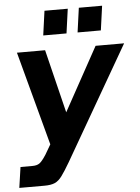

<svg xmlns="http://www.w3.org/2000/svg" viewBox="-73 -752 743 1019"><g transform="rotate(-5 298.5 -242.5)"><path d="M-12 220 4 110H68Q91 110 105 100.5Q119 91 141 57L172 4L38 -496H188L271 -158L457 -496H609L261 107Q234 153 216 177.5Q198 202 177.5 211Q157 220 122 220ZM185 -575 203 -705H327L309 -575ZM368 -575 386 -705H510L492 -575Z"/></g></svg>

Font: Host Grotesk ExtraBold
Style: Italic
Weight: 800
Italic angle: -8°
Designer: Doğukan Karapınar
Foundry: Element Type
Version: Version 1.003; ttfautohint (v1.8.4.7-5d5b)